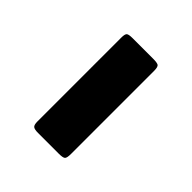

<svg xmlns="http://www.w3.org/2000/svg" viewBox="-7 -514 380 380"><g transform="rotate(-45 182.5 -324.0)"><path d="M65.5 -370H300Q310 -370 312.5 -367Q315 -364 315 -353.5V-296Q315 -285 312.8 -281.2Q310.5 -277.5 299 -277.5H67Q55.5 -277.5 52.8 -280.5Q50 -283.5 50 -295V-353Q50 -363 52.8 -366.5Q55.5 -370 65.5 -370Z"/></g></svg>

Font: Besley* Narrow
Style: Bold
Weight: 700
Width: 4
Designer: Owen Earl
Foundry: indestructible type*
Version: Version 3.000; ttfautohint (v1.8.3)